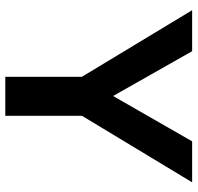

<svg xmlns="http://www.w3.org/2000/svg" viewBox="-30 -698 728 707"><g transform="rotate(90 333.5 -344.0)"><path d="M405.8 -282.2V0H262.2V-282.2L17.1 -688H168L333 -397L500 -688H650.9Z"/></g></svg>

Font: Liberation Sans
Style: Bold
Weight: 700
Designer: Steve Matteson
Foundry: Ascender Corporation
Version: Version 2.1.5